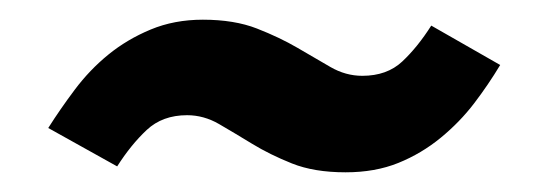

<svg xmlns="http://www.w3.org/2000/svg" viewBox="-20 -415 550 195"><path d="M331 -240Q299 -240 276.5 -249Q254 -258 236 -269Q218 -280 202.5 -289Q187 -298 170 -298Q145 -298 129 -283Q113 -268 99 -246L29 -285Q41 -304 56 -324Q71 -344 90 -359.5Q109 -375 133 -385Q157 -395 186 -395Q218 -395 241 -386Q264 -377 282 -366.5Q300 -356 315.5 -347Q331 -338 348 -338Q373 -338 388.5 -352.5Q404 -367 418 -389L488 -349Q476 -329 461.5 -310Q447 -291 427.5 -275Q408 -259 384.5 -249.5Q361 -240 331 -240Z"/></svg>

Font: Xgbmvzvtohvqztyvzapvmeyoton
Style: Regular
Weight: 500
Italic angle: -8°
Designer: Carrois Corporate & Edenspiekermann
Foundry: Carrois Corporate GbR & Edenspiekermann AG
Version: Version 2.001